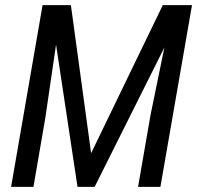

<svg xmlns="http://www.w3.org/2000/svg" viewBox="-20 -731 778 751"><path d="M336.4 -131.8 257.3 -710.9H146.5L23.4 0H110.8L157.7 -272.5L199.2 -556.6L283.2 0H350.1L623 -545.4L568.8 -281.2L520 0H607.4L731 -710.9H616.7Z"/></svg>

Font: Roboto Condensed
Style: Italic
Weight: 400
Designer: Google
Version: Version 1.000;PS 001.000;hotconv 1.0.88;makeotf.lib2.5.64775